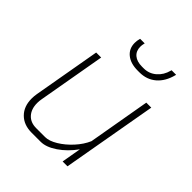

<svg xmlns="http://www.w3.org/2000/svg" viewBox="-198 -822 951 951"><g transform="rotate(45 278.0 -346.5)"><path d="M61 -112Q61 -128 64 -146L126 -499H161L99 -146Q96 -130 96 -116Q96 -74 118.5 -49Q141 -24 181 -24H243Q271 -24 306.5 -45.5Q342 -67 373 -101Q404 -135 420 -172L477 -499H512L424 0H390L408 -103Q372 -53 327 -22.5Q282 8 244 8H181Q126 8 93.5 -24.5Q61 -57 61 -112ZM227 -668Q227 -684 231 -697L232 -701H264L263 -697Q260 -685 260 -674Q260 -644 280 -627Q300 -610 336 -610H348Q385 -610 413 -634Q441 -658 451 -697L452 -701H484L483 -697Q469 -642 433.5 -611.5Q398 -581 347 -581H335Q285 -581 256 -604.5Q227 -628 227 -668Z"/></g></svg>

Font: Bai Jamjuree ExtraLight
Style: Italic
Weight: 275
Italic angle: -10°
Version: Version 1.000; ttfautohint (v1.6)